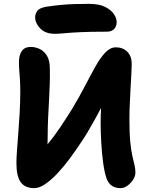

<svg xmlns="http://www.w3.org/2000/svg" viewBox="-20 -960 774 994"><path d="M158 14Q109 14 87 -17Q65 -48 65 -116Q65 -142 68 -183Q71 -224 75 -274.5Q79 -325 82 -379.5Q85 -434 85 -486Q85 -517 83.5 -544Q82 -571 80 -594Q78 -617 78 -636Q78 -675 93 -696Q108 -717 139 -717Q163 -717 185.5 -706.5Q208 -696 223 -671.5Q238 -647 238 -605Q239 -565 237.5 -521.5Q236 -478 233.5 -434Q231 -390 229 -347Q227 -304 227 -266Q227 -221 224.5 -189Q222 -157 220 -132Q218 -107 218 -81L157 -144Q194 -174 227.5 -214.5Q261 -255 292.5 -302Q324 -349 355 -399Q391 -459 420 -515Q449 -571 474.5 -616.5Q500 -662 525.5 -688.5Q551 -715 580 -715Q616 -715 639 -692Q662 -669 662 -629Q662 -609 660 -576.5Q658 -544 656 -504.5Q654 -465 652 -423Q650 -381 650 -342Q650 -270 654.5 -224.5Q659 -179 665.5 -151.5Q672 -124 676.5 -105Q681 -86 681 -67Q681 -48 669 -29.5Q657 -11 639.5 1.5Q622 14 604 14Q578 14 559 1.5Q540 -11 531 -38Q520 -71 513.5 -121Q507 -171 504 -225.5Q501 -280 501 -324Q501 -363 503.5 -404Q506 -445 510 -483Q514 -521 518 -550.5Q522 -580 525 -595L579 -559Q567 -531 551 -496Q535 -461 515.5 -424Q496 -387 475.5 -349.5Q455 -312 434.5 -277.5Q414 -243 395 -216Q370 -178 339.5 -137Q309 -96 277 -62Q245 -28 214 -7Q183 14 158 14ZM264 -785Q215 -785 188.5 -812.5Q162 -840 162 -870Q162 -888 173.5 -904Q185 -920 225 -926Q267 -932 300.5 -935Q334 -938 368 -939Q402 -940 441 -940Q494 -940 525 -924Q556 -908 570 -886.5Q584 -865 584 -846Q584 -823 570.5 -809.5Q557 -796 534 -796Q449 -796 397 -793.5Q345 -791 314 -788Q283 -785 264 -785Z"/></svg>

Font: Shantell Sans
Style: Bold
Weight: 700
Designer: Stephen Nixon, Anya Danilova, Shantell Martin
Foundry: Arrow Type
Version: Version 1.011;[c5ecc13dd]